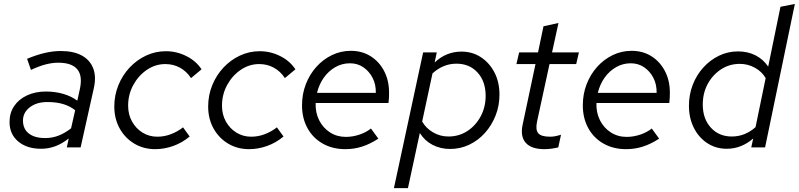

<svg xmlns="http://www.w3.org/2000/svg" viewBox="-20 -757 4102 986"><path d="M191 7Q118 7 73.5 -30.5Q29 -68 29 -130Q29 -177 52.5 -212Q76 -247 118.5 -267Q161 -287 216 -287Q263 -287 304.5 -275Q346 -263 377 -240L390 -299Q405 -367 377 -401Q349 -435 279 -435Q249 -435 215.5 -426.5Q182 -418 139 -398L119 -455Q167 -475 209.5 -485Q252 -495 292 -495Q358 -495 400 -472Q442 -449 458.5 -406.5Q475 -364 462 -305L394 0H323L333 -46Q299 -19 264 -6Q229 7 191 7ZM212 -48Q248 -48 280.5 -60.5Q313 -73 345 -98L366 -191Q338 -213 303 -223Q268 -233 223 -233Q168 -233 133 -206Q98 -179 98 -138Q98 -95 128 -71.5Q158 -48 212 -48Z M777 9Q717 9 669.5 -19.5Q622 -48 594.5 -97.5Q567 -147 567 -210Q567 -268 588 -319.5Q609 -371 645.5 -410Q682 -449 730 -471.5Q778 -494 832 -494Q887 -494 937 -469Q987 -444 1015 -401L961 -356Q938 -391 904 -409.5Q870 -428 829 -428Q778 -428 734.5 -398.5Q691 -369 664.5 -320.5Q638 -272 638 -214Q638 -169 658 -133Q678 -97 712 -76Q746 -55 788 -55Q824 -55 858 -68Q892 -81 920 -103L954 -56Q916 -24 870 -7.5Q824 9 777 9Z M1259 9Q1199 9 1151.5 -19.5Q1104 -48 1076.5 -97.5Q1049 -147 1049 -210Q1049 -268 1070 -319.5Q1091 -371 1127.5 -410Q1164 -449 1212 -471.5Q1260 -494 1314 -494Q1369 -494 1419 -469Q1469 -444 1497 -401L1443 -356Q1420 -391 1386 -409.5Q1352 -428 1311 -428Q1260 -428 1216.5 -398.5Q1173 -369 1146.5 -320.5Q1120 -272 1120 -214Q1120 -169 1140 -133Q1160 -97 1194 -76Q1228 -55 1270 -55Q1306 -55 1340 -68Q1374 -81 1402 -103L1436 -56Q1398 -24 1352 -7.5Q1306 9 1259 9Z M1753 9Q1688 9 1637.5 -19.5Q1587 -48 1559 -99Q1531 -150 1531 -216Q1531 -274 1550.5 -324.5Q1570 -375 1604.5 -413.5Q1639 -452 1684.5 -474Q1730 -496 1782 -496Q1839 -496 1883 -468.5Q1927 -441 1952.5 -392.5Q1978 -344 1978 -281Q1978 -268 1977.5 -255Q1977 -242 1975 -228H1601Q1599 -180 1618.5 -140.5Q1638 -101 1674 -77.5Q1710 -54 1756 -54Q1791 -54 1825.5 -65.5Q1860 -77 1885 -97L1923 -45Q1880 -17 1839 -4Q1798 9 1753 9ZM1608 -280H1910Q1911 -323 1893.5 -357Q1876 -391 1846 -411.5Q1816 -432 1777 -432Q1737 -432 1702.5 -412.5Q1668 -393 1643.5 -359Q1619 -325 1608 -280Z M2003 209 2153 -488H2223L2212 -436Q2271 -492 2350 -492Q2406 -492 2450 -463Q2494 -434 2519.5 -384.5Q2545 -335 2545 -271Q2545 -214 2525 -163.5Q2505 -113 2470.5 -74.5Q2436 -36 2390 -14Q2344 8 2292 8Q2242 8 2201.5 -13Q2161 -34 2136 -74L2075 209ZM2324 -430Q2256 -430 2201 -380L2148 -133Q2167 -99 2203.5 -77.5Q2240 -56 2283 -56Q2337 -56 2380 -84Q2423 -112 2448.5 -159.5Q2474 -207 2474 -265Q2474 -339 2432.5 -384.5Q2391 -430 2324 -430Z M2776 9Q2709 9 2680 -23.5Q2651 -56 2664 -117L2730 -428H2632L2646 -488H2743L2771 -622L2848 -639L2815 -488H2953L2939 -428H2802L2738 -133Q2729 -91 2744 -73Q2759 -55 2805 -55Q2817 -55 2828.5 -57Q2840 -59 2861 -65L2847 0Q2830 4 2812 6.5Q2794 9 2776 9Z M3195 9Q3130 9 3079.5 -19.5Q3029 -48 3001 -99Q2973 -150 2973 -216Q2973 -274 2992.5 -324.5Q3012 -375 3046.5 -413.5Q3081 -452 3126.5 -474Q3172 -496 3224 -496Q3281 -496 3325 -468.5Q3369 -441 3394.5 -392.5Q3420 -344 3420 -281Q3420 -268 3419.5 -255Q3419 -242 3417 -228H3043Q3041 -180 3060.5 -140.5Q3080 -101 3116 -77.5Q3152 -54 3198 -54Q3233 -54 3267.5 -65.5Q3302 -77 3327 -97L3365 -45Q3322 -17 3281 -4Q3240 9 3195 9ZM3050 -280H3352Q3353 -323 3335.5 -357Q3318 -391 3288 -411.5Q3258 -432 3219 -432Q3179 -432 3144.5 -412.5Q3110 -393 3085.5 -359Q3061 -325 3050 -280Z M3712 7Q3656 7 3612 -22Q3568 -51 3543 -101Q3518 -151 3518 -214Q3518 -271 3537.5 -321.5Q3557 -372 3592 -410.5Q3627 -449 3672.5 -471Q3718 -493 3770 -493Q3820 -493 3859.5 -473Q3899 -453 3925 -415L3988 -722L4062 -737L3909 0H3838L3848 -46Q3820 -21 3785.5 -7Q3751 7 3712 7ZM3738 -56Q3806 -56 3860 -104L3912 -356Q3893 -389 3857 -409Q3821 -429 3779 -429Q3726 -429 3683 -401Q3640 -373 3614.5 -326Q3589 -279 3589 -220Q3589 -147 3630.5 -101.5Q3672 -56 3738 -56Z"/></svg>

Font: Red Hat Text
Style: Italic
Weight: 400
Italic angle: -12°
Designer: Pentagram, MCKL
Foundry: Pentagram, MCKL
Version: Version 1.023